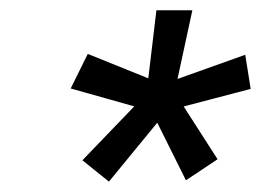

<svg xmlns="http://www.w3.org/2000/svg" viewBox="-20 -736 521 374"><path d="M284.7 -716H354.7L317.3 -543H264ZM287.3 -568.5 457.7 -629.3 468.3 -562.8 295.2 -517.5ZM269.8 -530.2 316.8 -561.3 403.8 -425.8 342.2 -384.8ZM140.5 -423.8 270.3 -558.7 310.7 -526.7 192.2 -382.2ZM117.7 -563.7 151 -631 303.8 -569.3 278.7 -518.3Z"/></svg>

Font: Oak Sans Light Italic
Style: Regular
Weight: 400
Italic angle: -9.5°
Foundry: Erik Kennedy, Walven
Version: Version 1.000;Glyphs 3.1.2 (3151)